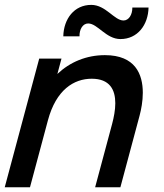

<svg xmlns="http://www.w3.org/2000/svg" viewBox="-53 -786 688 806"><path d="M452.6 -622C524.6 -622 569 -681.5 570.6 -754.5H502.6C502.9 -724 487.5 -700 465.5 -700C426.5 -700 391.1 -765.5 330.1 -765.5C258.6 -765.5 214.4 -707 212.7 -633.5H280.7C280 -662.5 294.2 -687.5 317.2 -687.5C356.7 -687.5 392.1 -622 452.6 -622ZM387.5 -554.5C309.5 -554.5 240.7 -525.5 187.9 -475.5L205.1 -540H111.6L-33.1 0H72.9L148.2 -281C182.5 -409 257 -455.5 332 -455.5C408.3 -455.5 431 -408.8 431 -352.8C431 -324.5 425.1 -293.7 417.6 -265.5L346.4 0H452.4L532.8 -300C539.9 -326.3 546.5 -361.2 546.5 -396.7C546.5 -474.2 515 -554.5 387.5 -554.5Z"/></svg>

Font: Manrope
Style: SemiBoldItalic
Weight: 600
Italic angle: -15°
Designer: Mikhail Sharanda
Foundry: Mikhail Sharanda
Version: Version 4.502;hotconv 1.0.109;makeotfexe 2.5.65596